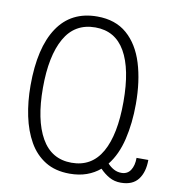

<svg xmlns="http://www.w3.org/2000/svg" viewBox="-82 -799 821 883"><g transform="rotate(10 328.5 -357.0)"><path d="M301 10Q234 10 187 -19Q140 -48 111 -99Q82 -150 68 -216.5Q54 -283 54 -359Q54 -535 117 -629.5Q180 -724 302 -724Q387 -724 441 -677Q495 -630 520.5 -547.5Q546 -465 546 -358Q546 -269 528 -193Q510 -117 470 -67Q484 -52 500 -43.5Q516 -35 535 -35Q563 -35 577.5 -57Q592 -79 592 -115H647Q647 -58 621 -24Q595 10 540 10Q510 10 486 -3.5Q462 -17 442 -38Q415 -15 380 -2.5Q345 10 301 10ZM301 -41Q395 -41 441.5 -123Q488 -205 488 -358Q488 -511 441.5 -592Q395 -673 302 -673Q206 -673 159 -590Q112 -507 112 -358Q112 -208 159.5 -124.5Q207 -41 301 -41Z"/></g></svg>

Font: Noto Sans Georgian Condensed Light
Style: Regular
Weight: 300
Width: 3
Designer: Monotype Design Team, Akaki Razmadze
Foundry: Google LLC
Version: Version 2.005; ttfautohint (v1.8.4.7-5d5b)